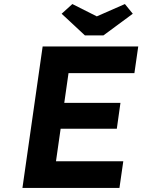

<svg xmlns="http://www.w3.org/2000/svg" viewBox="-20 -930 704 950"><path d="M298 -421H576L558 -293H280L257 -132H590L571 0H91L191 -700H664L645 -568H319ZM400 -755 285 -862 338 -910 459 -849 598 -910 637 -862 492 -755Z"/></svg>

Font: Lexend SemBd
Style: Italic
Weight: 600
Italic angle: -8.13011°
Designer: Bonnie Shaver-Troup, Thomas Jockin
Foundry: Lexend
Version: Version 1.007